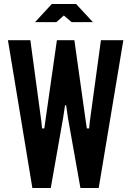

<svg xmlns="http://www.w3.org/2000/svg" viewBox="-20 -935 636 955"><path d="M141 0H232.5L294 -348.5L303.5 -411.5H309L318 -348.5L380 0H471L593.5 -735H482L426.5 -329L423.5 -296.5H412L407 -329L350 -735H263L205 -329L200.5 -296.5H189L186 -329L131 -735H19.5ZM154.5 -825H260.5L297.5 -858L336 -825H442L358.5 -915H237.5Z"/></svg>

Font: League Gothic SemiExpanded
Style: Regular
Weight: 400
Width: 6
Designer: The League of Moveable Type
Version: Version 1.600; ttfautohint (v1.8.3)